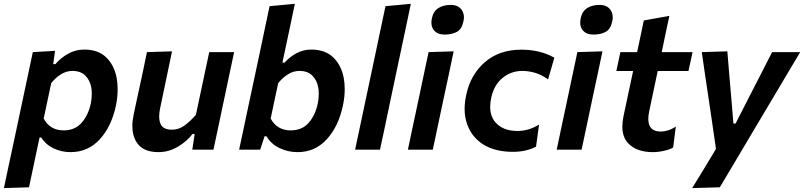

<svg xmlns="http://www.w3.org/2000/svg" viewBox="-45 -764 4104 980"><path d="M-25 196Q-13.5 142.5 -2.5 89.5Q9 37 22 -24.5L73.5 -267Q84.5 -319 97 -377.5Q109 -435.5 122.5 -498L236 -504.5L226.5 -436.5H237.5Q266 -469.5 303.5 -490.2Q341 -511 385 -511Q456 -511 497 -471.2Q538 -431.5 550.5 -366.5Q555.5 -338 555.5 -308Q555.5 -268.5 547 -226Q524.5 -119 464.5 -53.2Q404.5 12.5 315 12.5Q268.5 12.5 228 -7Q187.5 -26.5 165.5 -62.5H157L147.5 -18Q135.5 38.5 125 88.5Q114.5 138 103 192ZM280 -98.5Q338 -98.5 372 -137.8Q406 -177 418.5 -236Q423.5 -261.5 423.5 -284.5Q423.5 -301.5 421 -317.5Q414 -355 390.2 -378.5Q366.5 -402 324.5 -402Q294.5 -402 267.2 -385.5Q240 -369 216.5 -340L178 -159Q210 -98.5 280 -98.5Z M763.5 12.5Q682.5 12.5 651 -40Q630.5 -73 630.5 -120.5Q630.5 -148 637.5 -180.5Q642 -202 646.5 -223L657 -272Q671.5 -340 683 -392Q694 -444 705 -498L833 -502Q822 -448.5 811 -396.5Q800 -344 788 -286.5L772.5 -212.5Q767.5 -189 767.5 -170Q767.5 -147.5 774.5 -131.5Q787 -102 832.5 -102Q867.5 -102 897.2 -123.8Q927 -145.5 955 -178L978 -286.5Q990 -343.5 1000.8 -394Q1011.5 -444.5 1023 -498H1150Q1138.5 -444 1127.5 -392Q1116.5 -339.5 1102 -271.5L1090.5 -217Q1077.5 -155.5 1066.8 -104.8Q1056 -54 1044.5 0H936.5L948.5 -80H937.5Q910 -43.5 863.5 -15.5Q817 12.5 763.5 12.5Z M1474 12.5Q1424 12.5 1381 -8.5Q1338 -29.5 1315 -68.5H1305.5L1283 0H1175.5Q1187 -54 1197.8 -104.5Q1208.5 -155 1221.5 -216.5L1280.5 -493Q1293.5 -555.5 1306 -614.5Q1318.5 -673 1331 -732.5L1460 -744.5Q1447.5 -685 1434.5 -623.2Q1421.5 -561.5 1407 -493.5L1396.5 -444.5H1407.5Q1433.5 -473.5 1468.2 -492.2Q1503 -511 1544 -511Q1614.5 -511 1655.8 -471.2Q1697 -431.5 1709.5 -366.5Q1714.5 -338.5 1714.5 -309Q1714.5 -269 1705.5 -226Q1683 -119 1623 -53.2Q1563 12.5 1474 12.5ZM1439 -98.5Q1497 -98.5 1531 -137.8Q1565 -177 1577 -236Q1582 -261.5 1582 -284.5Q1582 -301.5 1579.5 -317.5Q1572.5 -355 1548.8 -378.5Q1525 -402 1483.5 -402Q1453 -402 1426 -385.5Q1399 -369 1375 -340L1336.5 -159Q1369 -98.5 1439 -98.5Z M1767.5 0Q1779 -54 1789.8 -104.8Q1800.5 -155.5 1813.5 -217L1872 -493Q1885 -554.5 1897.5 -613.8Q1910 -673 1922.5 -732.5L2052 -744.5Q2039.5 -685 2026.5 -623.2Q2013.5 -561.5 1999 -493.5L1940.5 -217Q1927.5 -154.5 1917 -104.5Q1906 -54 1894.5 0Z M2037 0Q2047 -48 2059 -104.5Q2070 -155 2083 -217L2093.5 -266.5Q2109 -339 2120 -392Q2131 -444.5 2142.5 -498L2270.5 -502Q2259 -446.5 2247.8 -393.5Q2236.5 -340.5 2220.5 -266.5L2210 -217Q2197 -155 2186.2 -104.5Q2175.5 -54 2164 0ZM2224.5 -587.5Q2188 -587.5 2170 -609.5Q2157 -624.5 2157 -648.5Q2157 -659 2159.5 -671Q2167.5 -707.5 2193.2 -723.2Q2219 -739 2255.5 -739Q2292.5 -739 2310.5 -715Q2323 -698 2323 -675.5Q2323 -666 2320.5 -655.5Q2312.5 -615.5 2287.2 -601.5Q2262 -587.5 2224.5 -587.5Z M2572.5 11Q2484 11 2424.2 -25.2Q2364.5 -61.5 2340.5 -127Q2326.5 -164 2326.5 -208Q2326.5 -241.5 2334.5 -278.5Q2356 -382.5 2429.5 -446.5Q2503 -510.5 2616.5 -510.5Q2711.5 -510.5 2784.5 -469.5L2752.5 -359Q2716.5 -384 2684 -393Q2651.5 -402 2621 -402Q2564.5 -402 2520.8 -366.8Q2477 -331.5 2462.5 -266Q2457 -240.5 2457 -218.5Q2457 -171 2483 -140.5Q2521.5 -95.5 2596 -95.5Q2654.5 -95.5 2706.5 -128.5L2691 -15.5Q2670.5 -4 2639.8 3.5Q2609 11 2572.5 11Z M2796.5 0Q2806.5 -48 2818.5 -104.5Q2829.5 -155 2842.5 -217L2853 -266.5Q2868.5 -339 2879.5 -392Q2890.5 -444.5 2902 -498L3030 -502Q3018.5 -446.5 3007.2 -393.5Q2996 -340.5 2980 -266.5L2969.5 -217Q2956.5 -155 2945.8 -104.5Q2935 -54 2923.5 0ZM2984 -587.5Q2947.5 -587.5 2929.5 -609.5Q2916.5 -624.5 2916.5 -648.5Q2916.5 -659 2919 -671Q2927 -707.5 2952.8 -723.2Q2978.5 -739 3015 -739Q3052 -739 3070 -715Q3082.5 -698 3082.5 -675.5Q3082.5 -666 3080 -655.5Q3072 -615.5 3046.8 -601.5Q3021.5 -587.5 2984 -587.5Z M3287.5 12.5Q3204 12.5 3161 -33Q3131.5 -64.5 3131.5 -118Q3131.5 -142 3137.5 -171Q3150 -229.5 3161.5 -284Q3173 -338 3186.5 -401.5H3101L3121.5 -498H3207Q3216 -541.5 3224.5 -580Q3232.5 -618.5 3241 -659.5L3371.5 -683Q3361 -633.5 3352 -591.5Q3343 -549 3332.5 -498H3490L3469 -401.5H3312L3269 -197.5Q3264 -174.5 3264 -157Q3264 -92.5 3327.5 -92.5Q3344.5 -92.5 3364.5 -98.5Q3384.5 -104.5 3404.5 -118L3391 -11.5Q3376 -1.5 3345.5 5.5Q3315 12.5 3287.5 12.5Z M3488 196Q3517.5 147.5 3549 96.5Q3580 45 3609.5 -4Q3603 -50 3596 -97Q3589 -143.5 3582.5 -189.5L3569 -279.5Q3561 -333 3552.8 -388.8Q3544.5 -444.5 3537 -498L3667.5 -502Q3672 -444.5 3676.8 -389.2Q3681.5 -334 3686.5 -276.5L3698.5 -133.5H3709.5L3782.5 -276.5Q3811.5 -333 3839.5 -387.5Q3867.5 -441.5 3896 -498H4039.5Q4015.5 -458 3993.2 -420.5Q3971 -383 3944.5 -338.5Q3918 -293.5 3880.5 -231L3797 -90.5Q3740.5 4.5 3701 71.2Q3661.5 138 3629 192Z"/></svg>

Font: Heraclito SemiBold
Style: Italic
Weight: 600
Italic angle: -12°
Designer: Kostas Bartsokas (font) & Cristiano Sobral (main changes)
Foundry: Kostas Bartsokas (font) & Cristiano Sobral (main changes)
Version: Version 1.00;July 8, 2020;FontCreator 13.0.0.2655 64-bit